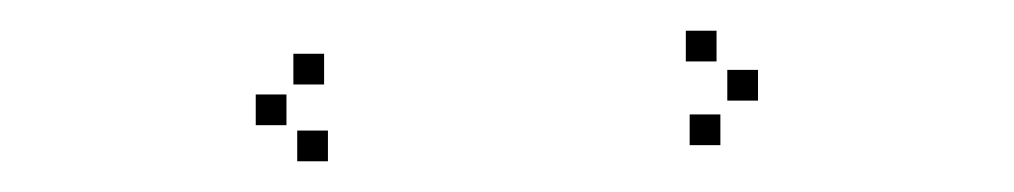

<svg xmlns="http://www.w3.org/2000/svg" viewBox="-20 -758 660 125"><path d="M449 -663.5V-683.5H429V-663.5ZM473.5 -692.5V-712.5H453.5V-692.5ZM446.5 -718V-738H426.5V-718ZM191 -703V-723H171V-703ZM166.5 -676.5V-696.5H146.5V-676.5ZM193.5 -653V-673H173.5V-653Z"/></svg>

Font: Monaspace Radon Dots Var
Style: Regular
Weight: 400
Designer: Riley Cran and the Lettermatic Team
Version: Version 1.100 (Monaspace Radon Dots)